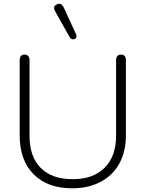

<svg xmlns="http://www.w3.org/2000/svg" viewBox="-20 -1004 784 1034"><path d="M86 -275V-678Q86 -710 112 -710Q139 -710 139 -678V-272Q139 -160 199.5 -99.5Q260 -39 372 -39Q482 -39 543.5 -100.5Q605 -162 605 -272V-678Q605 -710 632 -710Q658 -710 658 -678V-275Q658 -188 623 -124Q588 -60 522.5 -25Q457 10 368 10Q236 10 161 -65.5Q86 -141 86 -275ZM374 -792Q362 -792 354 -806L277 -943Q271 -954 271 -961Q271 -973 286 -980Q293 -984 300 -984Q314 -984 325 -960L389 -821Q392 -815 392 -809Q392 -798 382 -794Z"/></svg>

Font: Kodchasan ExtraLight
Style: Regular
Weight: 275
Version: Version 1.000; ttfautohint (v1.6)